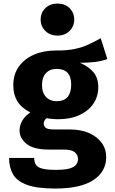

<svg xmlns="http://www.w3.org/2000/svg" viewBox="-20 -850 655 1097"><path d="M555.4 -631.8 593.3 -512.8Q564.6 -501.5 526.2 -496.4Q487.7 -491.3 436.4 -491.3Q487.7 -469.2 514.6 -436.7Q541.5 -404.1 541.5 -351.3Q541.5 -298.5 513.3 -257.2Q485.1 -215.9 433.3 -192.3Q381.5 -168.7 310.8 -168.7Q276.9 -168.7 247.7 -174.9Q239 -170.3 234.4 -161.5Q229.7 -152.8 229.7 -143.6Q229.7 -130.8 240.3 -120.5Q250.8 -110.3 289.7 -110.3H379Q442.6 -110.3 489 -89.7Q535.4 -69.2 561 -33.8Q586.7 1.5 586.7 47.2Q586.7 130.8 513.3 179Q440 227.2 295.4 227.2Q190.8 227.2 133.6 205.9Q76.4 184.6 54.1 145.4Q31.8 106.2 31.8 52.3H175.4Q175.4 75.9 184.9 91Q194.4 106.2 221.3 113.3Q248.2 120.5 299.5 120.5Q351.3 120.5 378.5 112.3Q405.6 104.1 415.6 90Q425.6 75.9 425.6 58.5Q425.6 34.4 406.7 19.5Q387.7 4.6 346.7 4.6H260Q171.8 4.6 131.8 -27.9Q91.8 -60.5 91.8 -104.1Q91.8 -134.4 107.9 -161.5Q124.1 -188.7 153.3 -207.2Q101 -234.9 78.5 -272.6Q55.9 -310.3 55.9 -363.1Q55.9 -424.6 87.2 -469Q118.5 -513.3 173.6 -537.4Q228.7 -561.5 299.5 -561.5Q360.5 -560.5 405.6 -570Q450.8 -579.5 486.7 -596.2Q522.6 -612.8 555.4 -631.8ZM303.6 -456.4Q265.1 -456.4 242.6 -432.1Q220 -407.7 220 -365.1Q220 -320 243.1 -295.9Q266.2 -271.8 303.6 -271.8Q386.7 -271.8 386.7 -367.2Q386.7 -456.4 303.6 -456.4ZM308.7 -829.7Q350.8 -829.7 377.4 -803.6Q404.1 -777.4 404.1 -738.5Q404.1 -699.5 377.4 -673.1Q350.8 -646.7 308.7 -646.7Q266.2 -646.7 239.2 -673.1Q212.3 -699.5 212.3 -738.5Q212.3 -777.4 239.2 -803.6Q266.2 -829.7 308.7 -829.7Z"/></svg>

Font: Fira Code
Style: Bold
Weight: 700
Monospace: yes
Designer: Carrois Corporate, Edenspiekermann AG, Nikita Prokopov
Foundry: Carrois Corporate, Edenspiekermann AG, Nikita Prokopov
Version: Version 6.000; ttfautohint (v1.8.2) -l 8 -r 50 -G 200 -x 14 